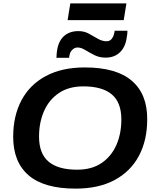

<svg xmlns="http://www.w3.org/2000/svg" viewBox="-20 -1108 924 1136"><path d="M427 8Q241 8 149.5 -70.5Q58 -149 58 -299Q58 -422 107 -514.5Q156 -607 251 -658Q346 -709 482 -709Q668 -709 760 -630Q852 -551 851 -402Q851 -278 802 -186Q753 -94 658.5 -43Q564 8 427 8ZM436 -104Q523 -104 581 -143.5Q639 -183 668.5 -250Q698 -317 698 -401Q698 -502 641.5 -549.5Q585 -597 473 -597Q387 -597 328.5 -557.5Q270 -518 240.5 -450.5Q211 -383 211 -300Q211 -199 267.5 -151.5Q324 -104 436 -104ZM314 -766Q314 -776 315 -786Q316 -796 317 -805Q325 -864 358 -894Q391 -924 444 -924Q478 -924 505.5 -909Q533 -894 558.5 -879Q584 -864 610 -864Q631 -864 642 -879.5Q653 -895 656 -913Q658 -919 658 -926H734Q734 -916 733 -906.5Q732 -897 730 -888Q723 -831 690 -799Q657 -767 605 -767Q568 -767 538.5 -782Q509 -797 484.5 -812Q460 -827 439 -827Q421 -827 407 -812.5Q393 -798 391 -779Q389 -773 389 -766ZM380 -989 396 -1088H728L712 -989Z"/></svg>

Font: Georama Extended SemiBold
Style: Italic
Weight: 600
Width: 7
Italic angle: -9°
Designer: Jean-Baptiste Levee
Foundry: Production Type
Version: Version 1.000